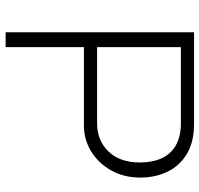

<svg xmlns="http://www.w3.org/2000/svg" viewBox="-34 -692 726 699"><g transform="rotate(90 329.5 -343.0)"><path d="M98 0V-686H431Q497 -686 540.5 -660Q584 -634 605.5 -589.5Q627 -545 627 -490Q627 -431 601 -384.5Q575 -338 532 -311.5Q489 -285 437 -285H152V0ZM152 -333H429Q492 -333 532 -374.5Q572 -416 572 -488Q572 -535 556.5 -568.5Q541 -602 509 -620Q477 -638 429 -638H152Z"/></g></svg>

Font: Archivo Thin
Style: Regular
Weight: 250
Designer: Hector Gatti
Foundry: Omnibus-Type
Version: Version 2.001